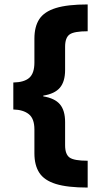

<svg xmlns="http://www.w3.org/2000/svg" viewBox="-20 -695 440 865"><path d="M375 150Q284.2 150 231.7 133.8Q179.2 117.5 157.1 83.3Q135 49.2 135 -4.2V-111.7Q135 -160.8 109.6 -180.8Q84.2 -200.8 40 -201.7V-323.3Q89.2 -324.2 112.1 -344.6Q135 -365 135 -413.3V-520.8Q135 -575 157.1 -608.8Q179.2 -642.5 231.7 -658.8Q284.2 -675 375 -675V-554.2Q313.3 -554.2 293.3 -539.6Q273.3 -525 273.3 -484.2V-380Q273.3 -327.5 250 -300Q226.7 -272.5 175 -264.2V-260.8Q226.7 -252.5 250 -225Q273.3 -197.5 273.3 -145V-40.8Q273.3 0 293.3 14.6Q313.3 29.2 375 29.2Z"/></svg>

Font: Funnel Sans Light ExtraBold
Style: Regular
Weight: 800
Version: Version 1.000